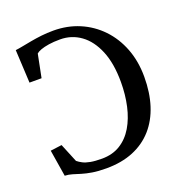

<svg xmlns="http://www.w3.org/2000/svg" viewBox="-136 -865 926 991"><g transform="rotate(-20 327.0 -370.0)"><path d="M280.9 11Q235.4 11 203.5 5.6Q171.7 0.3 148.5 -6.9Q125.3 -14.1 105.7 -20.1Q86.1 -26.1 64.9 -27L41.3 -173L103.7 -181.2L145.7 -79Q157.4 -69.3 173.4 -61.1Q189.4 -53 213.9 -48.4Q238.4 -43.8 276.5 -43.8Q334.4 -43.8 377.2 -70.3Q419.9 -96.8 447.8 -143.6Q475.6 -190.4 489.3 -251.7Q503 -313.1 503 -382.6Q503 -484.8 474 -554.7Q445 -624.7 395.2 -660.5Q345.4 -696.4 282.6 -696.4Q247.3 -696.4 220.4 -692.2Q193.4 -687.9 175.8 -681.5Q158.2 -675 150 -667.5L124.7 -540.7H58.5L49.2 -722.5Q66.4 -724.5 89.6 -729.1Q112.8 -733.7 140.4 -738.7Q167.9 -743.7 199.3 -747.4Q230.7 -751 265.2 -751Q342 -751 407.5 -723.3Q473.1 -695.5 522.1 -644.4Q571.1 -593.2 598.3 -522.7Q625.5 -452.2 625.5 -366.6Q625.5 -280.1 603.2 -210.4Q580.8 -140.7 537 -91.3Q493.2 -41.9 429 -15.4Q364.8 11 280.9 11Z"/></g></svg>

Font: Merriweather Light
Style: Regular
Weight: 300
Designer: Eben Sorkin
Foundry: Eben Sorkin
Version: Version 2.100